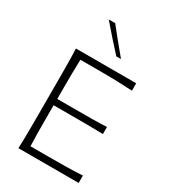

<svg xmlns="http://www.w3.org/2000/svg" viewBox="-236 -1110 1080 1222"><g transform="rotate(30 304.0 -498.5)"><path d="M103.5 0Q106 -62 106.4 -119.1Q106.9 -176.3 106.9 -243.7V-488.3Q106.9 -556.2 106.4 -613.3Q106 -670.4 103.5 -732.4H546.4V-678.2Q493.2 -681.2 432.1 -682.9Q371.1 -684.6 288.1 -684.6H164.1Q162.1 -634.8 161.6 -586.2Q161.1 -537.6 161.1 -481V-395H296.4Q369.1 -395 422.1 -395.5Q475.1 -396 524.4 -398.9V-346.7Q472.2 -348.1 419.4 -348.4Q366.7 -348.6 295.4 -348.6H161.1V-251.5Q161.1 -195.3 161.6 -146.7Q162.1 -98.1 164.1 -48.8H293.5Q363.3 -48.8 426 -49.8Q488.8 -50.8 546.4 -54.2V0ZM351.6 -816.9Q310.5 -861.8 270.5 -906.5Q230.5 -951.2 191.9 -997.1H239.3Q273.9 -952.6 310.8 -907.7Q347.7 -862.8 385.3 -817.9Z"/></g></svg>

Font: Pinar-DS2-FD Light
Style: Regular
Weight: 300
Designer: Amin Abedi
Version: Version 2.000